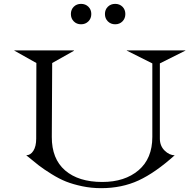

<svg xmlns="http://www.w3.org/2000/svg" viewBox="-20 -962 1020 997"><path d="M54.2 -700.2H363.8V-698.2L251 -634.8L249 -251Q248.5 -137.2 318.1 -77.1Q387.7 -17.1 511.2 -17.1Q627.9 -17.1 699.5 -77.9Q771 -138.7 771 -251V-632.8L638.2 -699.2V-700.2H942.9V-699.2L810.1 -632.8V-242.2Q810.1 -204.6 834.7 -180.2Q859.4 -155.8 887.2 -155.8Q786.6 -65.4 699.7 -25.1Q612.8 15.1 504.9 15.1Q454.1 15.1 406.7 5.1Q359.4 -4.9 323.5 -19Q287.6 -33.2 247.6 -58.1Q207.5 -83 180.9 -103.5Q154.3 -124 116.2 -155.8Q138.7 -155.8 153.3 -179Q168 -202.1 168 -242.2L168.9 -634.8L54.2 -699.2ZM363 -851.1Q348.1 -866.2 348.1 -889.2Q348.1 -912.1 363 -927Q377.9 -941.9 400.9 -941.9Q423.8 -941.9 439 -927Q454.1 -912.1 454.1 -889.2Q454.1 -866.2 439 -851.1Q423.8 -835.9 400.9 -835.9Q377.9 -835.9 363 -851.1ZM540 -851.1Q524.9 -866.2 524.9 -889.2Q524.9 -912.1 540 -927Q555.2 -941.9 578.1 -941.9Q601.1 -941.9 616 -927Q630.9 -912.1 630.9 -889.2Q630.9 -866.2 616 -851.1Q601.1 -835.9 578.1 -835.9Q555.2 -835.9 540 -851.1Z"/></svg>

Font: Messapia
Style: Regular
Weight: 400
Designer: Luca Marsano
Foundry: Collletttivo
Version: Version 1.000;FEAKit 1.0